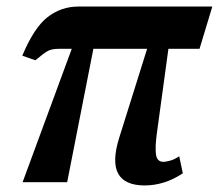

<svg xmlns="http://www.w3.org/2000/svg" viewBox="-20 -556 668 586"><path d="M49 0 199 -407H160Q138 -407 126 -400.5Q114 -394 88 -372L48 -386Q84 -472 125.5 -504Q167 -536 219 -536H628L589 -407H494L459 -151Q453 -108 456 -85Q459 -62 479 -62Q485 -62 498.5 -65.5Q512 -69 527 -79L538 -27Q509 -8 480 1Q451 10 422 10Q298 10 344 -136L429 -407H265L185 0Z"/></svg>

Font: Noto Serif ExtraCondensed
Style: Bold Italic
Weight: 700
Width: 2
Italic angle: -12°
Designer: Monotype Design Team
Foundry: Monotype Imaging Inc.
Version: Version 2.013; ttfautohint (v1.8.4.7-5d5b)